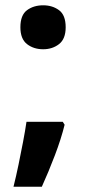

<svg xmlns="http://www.w3.org/2000/svg" viewBox="-20 -576 325 725"><path d="M224 -105Q211 -52 187 11Q163 74 138 129H31Q41 89 50 45.5Q59 2 67 -40Q75 -82 80 -116H217ZM57 -473Q57 -519 82 -537.5Q107 -556 143 -556Q178 -556 203 -537.5Q228 -519 228 -473Q228 -429 203 -409.5Q178 -390 143 -390Q107 -390 82 -409.5Q57 -429 57 -473Z"/></svg>

Font: Noto Sans Sora Sompeng
Style: Bold
Weight: 700
Designer: Monotype Design Team. David Williams.
Foundry: Monotype Imaging Inc.
Version: Version 2.101